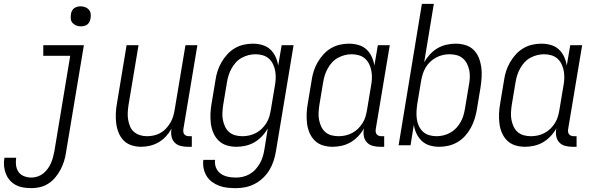

<svg xmlns="http://www.w3.org/2000/svg" viewBox="-62 -755 3082 998"><path d="M102 223Q80 223 59 219.5Q38 216 20 206.5Q2 197 -11 182Q-24 167 -31.5 148Q-39 129 -41 108Q-43 87 -39 65H22Q19 85 21.5 104.5Q24 124 34.5 139Q45 154 63.5 161Q82 168 102 168Q117 168 133.5 162.5Q150 157 163 146.5Q176 136 186.5 121.5Q197 107 203.5 91.5Q210 76 214 60.5Q218 45 221 29L303 -465H163V-520H374L281 38Q278 60 271 82.5Q264 105 253 126Q242 147 226.5 166Q211 185 190.5 198.5Q170 212 147 217.5Q124 223 102 223ZM358 -618Q345 -618 334 -622.5Q323 -627 315 -636Q307 -645 306 -657.5Q305 -670 307 -683Q308 -691 312.5 -699.5Q317 -708 324.5 -713Q332 -718 340.5 -720Q349 -722 357 -722Q370 -722 381.5 -717.5Q393 -713 400.5 -704Q408 -695 409.5 -682.5Q411 -670 408 -657Q407 -649 402.5 -640.5Q398 -632 391 -627Q384 -622 375 -620Q366 -618 358 -618Z M671 8Q645 8 621 0Q597 -8 580.5 -25Q564 -42 554.5 -65.5Q545 -89 542 -114Q539 -139 540 -165Q541 -191 546 -218L596 -520H658L606 -209Q603 -189 602 -170Q601 -151 604 -133Q607 -115 614 -98Q621 -81 634.5 -69.5Q648 -58 665.5 -52.5Q683 -47 702 -47Q720 -47 738 -51Q756 -55 772 -64Q788 -73 801 -87Q814 -101 823.5 -117Q833 -133 838 -150Q843 -167 846 -185L902 -520H964L891 -83Q890 -76 891 -69Q892 -62 896 -57Q900 -52 906.5 -49.5Q913 -47 921 -47H935V8H912Q893 8 875 3Q857 -2 845 -15Q833 -28 829.5 -46Q826 -64 829 -83L830 -87Q818 -65 801 -46.5Q784 -28 762.5 -15.5Q741 -3 717.5 2.5Q694 8 671 8Z M1164 223Q1141 223 1119 220.5Q1097 218 1077 210.5Q1057 203 1040 190.5Q1023 178 1012 160Q1001 142 996.5 120.5Q992 99 995 76H1056Q1053 98 1061 117Q1069 136 1085 147.5Q1101 159 1121.5 163.5Q1142 168 1164 168Q1182 168 1200 164Q1218 160 1235.5 150Q1253 140 1266 125.5Q1279 111 1288.5 94.5Q1298 78 1303.5 60Q1309 42 1312 24L1330 -88Q1318 -66 1300 -47Q1282 -28 1260.5 -15.5Q1239 -3 1214.5 2.5Q1190 8 1167 8Q1140 8 1116 0.5Q1092 -7 1074.5 -24Q1057 -41 1047 -64.5Q1037 -88 1034 -113Q1031 -138 1032 -164.5Q1033 -191 1038 -218L1058 -338Q1061 -361 1068.5 -384.5Q1076 -408 1088.5 -430Q1101 -452 1118.5 -471.5Q1136 -491 1158 -504Q1180 -517 1204 -522.5Q1228 -528 1252 -528Q1278 -528 1302 -521Q1326 -514 1343 -498Q1360 -482 1370 -460.5Q1380 -439 1384 -414L1402 -520H1464L1372 33Q1368 57 1360 81.5Q1352 106 1338.5 128.5Q1325 151 1305 170Q1285 189 1261.5 201Q1238 213 1213.5 218Q1189 223 1164 223ZM1198 -47Q1216 -47 1234 -51Q1252 -55 1269 -64Q1286 -73 1299.5 -86.5Q1313 -100 1323 -116Q1333 -132 1338 -149.5Q1343 -167 1346 -185L1366 -305Q1370 -325 1371 -344.5Q1372 -364 1369 -383Q1366 -402 1358 -419.5Q1350 -437 1336.5 -449.5Q1323 -462 1304.5 -467.5Q1286 -473 1266 -473Q1248 -473 1230 -468.5Q1212 -464 1194.5 -454.5Q1177 -445 1164 -430.5Q1151 -416 1141.5 -399Q1132 -382 1126.5 -364.5Q1121 -347 1118 -329L1098 -209Q1095 -189 1094 -169.5Q1093 -150 1096.5 -132Q1100 -114 1107.5 -97.5Q1115 -81 1128.5 -69Q1142 -57 1160 -52Q1178 -47 1198 -47Z M1667 8Q1640 8 1616 0.5Q1592 -7 1574.5 -24Q1557 -41 1547 -64.5Q1537 -88 1534 -113Q1531 -138 1532 -164.5Q1533 -191 1538 -218L1558 -338Q1561 -361 1568.5 -384.5Q1576 -408 1588.5 -430Q1601 -452 1618.5 -471.5Q1636 -491 1658 -504Q1680 -517 1704 -522.5Q1728 -528 1752 -528Q1778 -528 1802 -521Q1826 -514 1843 -498Q1860 -482 1870 -460.5Q1880 -439 1884 -414L1902 -520H1964L1891 -83Q1890 -76 1891 -69Q1892 -62 1896 -57Q1900 -52 1906.5 -49.5Q1913 -47 1921 -47H1935V8H1912Q1893 8 1875 3Q1857 -2 1845 -15Q1833 -28 1829.5 -46Q1826 -64 1829 -83L1830 -88Q1818 -66 1800 -47Q1782 -28 1760.5 -15.5Q1739 -3 1714.5 2.5Q1690 8 1667 8ZM1698 -47Q1716 -47 1734 -51Q1752 -55 1769 -64Q1786 -73 1799.5 -86.5Q1813 -100 1823 -116Q1833 -132 1838 -149.5Q1843 -167 1846 -185L1866 -305Q1870 -325 1871 -344.5Q1872 -364 1869 -383Q1866 -402 1858 -419.5Q1850 -437 1836.5 -449.5Q1823 -462 1804.5 -467.5Q1786 -473 1766 -473Q1748 -473 1730 -468.5Q1712 -464 1694.5 -454.5Q1677 -445 1664 -430.5Q1651 -416 1641.5 -399Q1632 -382 1626.5 -364.5Q1621 -347 1618 -329L1598 -209Q1595 -189 1594 -169.5Q1593 -150 1596.5 -132Q1600 -114 1607.5 -97.5Q1615 -81 1628.5 -69Q1642 -57 1660 -52Q1678 -47 1698 -47Z M2221 8Q2195 8 2171.5 1Q2148 -6 2131 -22Q2114 -38 2103.5 -59.5Q2093 -81 2089 -106L2072 0H2010L2131 -735H2193L2143 -432Q2156 -454 2173.5 -473Q2191 -492 2212.5 -504.5Q2234 -517 2258.5 -522.5Q2283 -528 2306 -528Q2333 -528 2357.5 -520.5Q2382 -513 2399.5 -496Q2417 -479 2426.5 -455.5Q2436 -432 2439.5 -407Q2443 -382 2441.5 -355.5Q2440 -329 2436 -302L2416 -182Q2412 -159 2404.5 -135.5Q2397 -112 2385 -90Q2373 -68 2355.5 -48.5Q2338 -29 2315.5 -16Q2293 -3 2269 2.5Q2245 8 2221 8ZM2207 -47Q2225 -47 2243.5 -51.5Q2262 -56 2279 -65.5Q2296 -75 2309.5 -89.5Q2323 -104 2332.5 -121Q2342 -138 2347 -155.5Q2352 -173 2355 -191L2375 -311Q2379 -331 2380 -350.5Q2381 -370 2377.5 -388Q2374 -406 2366 -422.5Q2358 -439 2344.5 -451Q2331 -463 2313 -468Q2295 -473 2275 -473Q2257 -473 2239.5 -469Q2222 -465 2205 -456Q2188 -447 2174 -433.5Q2160 -420 2150.5 -404Q2141 -388 2135.5 -370.5Q2130 -353 2127 -335L2107 -215Q2104 -195 2103 -175.5Q2102 -156 2104.5 -137Q2107 -118 2115 -100.5Q2123 -83 2136.5 -70.5Q2150 -58 2168.5 -52.5Q2187 -47 2207 -47Z M2667 8Q2640 8 2616 0.5Q2592 -7 2574.5 -24Q2557 -41 2547 -64.5Q2537 -88 2534 -113Q2531 -138 2532 -164.5Q2533 -191 2538 -218L2558 -338Q2561 -361 2568.5 -384.5Q2576 -408 2588.5 -430Q2601 -452 2618.5 -471.5Q2636 -491 2658 -504Q2680 -517 2704 -522.5Q2728 -528 2752 -528Q2778 -528 2802 -521Q2826 -514 2843 -498Q2860 -482 2870 -460.5Q2880 -439 2884 -414L2902 -520H2964L2891 -83Q2890 -76 2891 -69Q2892 -62 2896 -57Q2900 -52 2906.5 -49.5Q2913 -47 2921 -47H2935V8H2912Q2893 8 2875 3Q2857 -2 2845 -15Q2833 -28 2829.5 -46Q2826 -64 2829 -83L2830 -88Q2818 -66 2800 -47Q2782 -28 2760.5 -15.5Q2739 -3 2714.5 2.5Q2690 8 2667 8ZM2698 -47Q2716 -47 2734 -51Q2752 -55 2769 -64Q2786 -73 2799.5 -86.5Q2813 -100 2823 -116Q2833 -132 2838 -149.5Q2843 -167 2846 -185L2866 -305Q2870 -325 2871 -344.5Q2872 -364 2869 -383Q2866 -402 2858 -419.5Q2850 -437 2836.5 -449.5Q2823 -462 2804.5 -467.5Q2786 -473 2766 -473Q2748 -473 2730 -468.5Q2712 -464 2694.5 -454.5Q2677 -445 2664 -430.5Q2651 -416 2641.5 -399Q2632 -382 2626.5 -364.5Q2621 -347 2618 -329L2598 -209Q2595 -189 2594 -169.5Q2593 -150 2596.5 -132Q2600 -114 2607.5 -97.5Q2615 -81 2628.5 -69Q2642 -57 2660 -52Q2678 -47 2698 -47Z"/></svg>

Font: Iosevka Curly Light
Style: Italic
Weight: 300
Italic angle: -9°
Monospace: yes
Designer: Belleve Invis
Foundry: Belleve Invis
Version: Version 22.1.2; ttfautohint (v1.8.4)